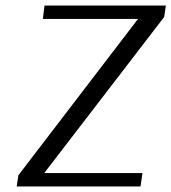

<svg xmlns="http://www.w3.org/2000/svg" viewBox="-20 -670 616 690"><path d="M570 -609 139 -48H492L485 0H40L46 -40L476 -602H134L140 -650H576Z"/></svg>

Font: Arsenal
Style: Italic
Weight: 400
Italic angle: -9.10001°
Designer: Andrij Shevchenko
Foundry: Stairsfor
Version: Version 2.001;PS 002.001;hotconv 1.0.88;makeotf.lib2.5.64775